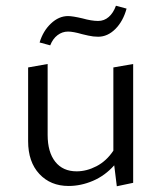

<svg xmlns="http://www.w3.org/2000/svg" viewBox="-20 -643 561 669"><path d="M155 -485 118 -495Q130 -535 157.5 -561Q185 -587 217 -587Q233 -587 267 -579Q299 -570 322 -570Q343 -570 359 -584Q375 -598 384 -623L421 -613Q409 -569 382 -542Q355 -515 322 -515Q305 -515 287.5 -519Q270 -523 266 -524Q235 -533 217 -533Q197 -533 180.5 -520.5Q164 -508 155 -485ZM444 -420V-6L387 6L378 -67Q346 -31 304 -13Q262 5 219 5Q156 5 117 -37Q78 -79 78 -151V-408L146 -420V-173Q146 -113 172.5 -79.5Q199 -46 247 -46Q282 -46 316.5 -64Q351 -82 375 -118V-408Z"/></svg>

Font: Ysabeau Infant
Style: Regular
Weight: 400
Designer: Christian Thalmann (Catharsis Fonts)
Version: Version 0.003